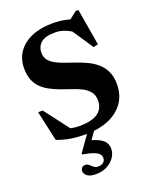

<svg xmlns="http://www.w3.org/2000/svg" viewBox="-174 -806 931 1164"><g transform="rotate(-20 291.0 -224.0)"><path d="M477 -648 398 -661 462 -710.5H479L519 -474.5L489 -467.5L380.5 -629.5L417 -588Q389 -609.5 359 -620.2Q329 -631 297.5 -631Q235.5 -631 207.5 -607Q179.5 -583 179.5 -543Q179.5 -515 194 -496Q208.5 -477 233.2 -463.5Q258 -450 289.2 -439.2Q320.5 -428.5 354.5 -416.5Q388 -405 421.8 -389.5Q455.5 -374 483.2 -350.8Q511 -327.5 528 -293.2Q545 -259 545 -209.5Q545 -136.5 508.2 -87Q471.5 -37.5 408.8 -12Q346 13.5 267.5 13.5Q213.5 13.5 170.5 6.8Q127.5 0 80.5 -17L37.5 -211.5H67.5L216 -16.5L104 -87Q144.5 -66 176.8 -56.5Q209 -47 244.5 -47Q299.5 -47 334.5 -59.5Q369.5 -72 386.5 -96.2Q403.5 -120.5 403.5 -155Q403.5 -189 386.2 -211Q369 -233 340.5 -247.5Q312 -262 278 -273Q244 -284 211.5 -296Q179.5 -308 150 -323.2Q120.5 -338.5 97.5 -360.2Q74.5 -382 61.5 -413.8Q48.5 -445.5 48.5 -490Q48.5 -550.5 79.8 -595Q111 -639.5 168.2 -664Q225.5 -688.5 303 -688.5Q351.5 -688.5 392.5 -679Q433.5 -669.5 477 -648ZM240 261.5Q202.5 261.5 184.5 247.8Q166.5 234 166.5 216.5Q166.5 204 174 195Q181.5 186 195.5 186Q209 186 218.8 195Q228.5 204 240 213.2Q251.5 222.5 268.5 222.5Q288.5 222.5 301.5 212Q314.5 201.5 314.5 183Q314.5 169.5 305.5 158.5Q296.5 147.5 272 138Q247.5 128.5 200 120V114L297.5 -24H341.5L249 108.5L253 51Q303 61.5 330 75.8Q357 90 367.8 107.8Q378.5 125.5 378.5 146.5Q378.5 176.5 360.8 202.8Q343 229 311.8 245.2Q280.5 261.5 240 261.5Z"/></g></svg>

Font: Newsreader 24pt
Style: Bold
Weight: 700
Designer: Hugues Gentile
Foundry: Production Type
Version: Version 1.003